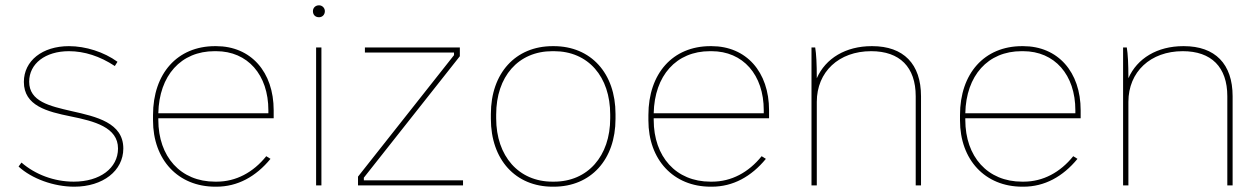

<svg xmlns="http://www.w3.org/2000/svg" viewBox="-20 -699 4753 724"><path d="M260 5C368 5 445 -55 445 -139C445 -236 344 -259 250 -280C168 -299 90 -316 90 -391C90 -459 151 -506 240 -506C298 -506 357 -487 413 -450L423 -466C372 -503 303 -525 240 -525C140 -525 70 -470 70 -390C70 -300 158 -278 247 -260C336 -242 425 -219 425 -139C425 -65 357 -14 258 -14C184 -14 113 -41 61 -86L50 -71C100 -25 183 5 260 5Z M792 5H796C876 5 945 -33 1000 -100L984 -110C935 -49 870 -14 797 -14H791C661 -14 577 -108 577 -247V-253H1012V-283C1012 -428 926 -525 795 -525H791C649 -525 557 -422 557 -265V-245C557 -97 651 5 792 5ZM577 -272C580 -414 662 -506 789 -506H795C914 -506 992 -417 992 -283V-272Z M1183 -634C1195 -634 1205 -643 1205 -657C1205 -669 1195 -679 1183 -679C1169 -679 1160 -669 1160 -657C1160 -643 1169 -634 1183 -634ZM1172 0H1192V-520H1172Z M1330 0H1726V-19H1352V-29L1714 -487V-520H1356V-501H1692V-491L1330 -33Z M2064 5H2068C2208 5 2301 -97 2301 -251V-269C2301 -423 2208 -525 2068 -525H2064C1924 -525 1831 -423 1831 -269V-251C1831 -97 1924 5 2064 5ZM2063 -14C1936 -14 1851 -110 1851 -253V-267C1851 -410 1934 -506 2063 -506H2069C2198 -506 2281 -410 2281 -267V-253C2281 -110 2196 -14 2069 -14Z M2660 5H2664C2744 5 2813 -33 2868 -100L2852 -110C2803 -49 2738 -14 2665 -14H2659C2529 -14 2445 -108 2445 -247V-253H2880V-283C2880 -428 2794 -525 2663 -525H2659C2517 -525 2425 -422 2425 -265V-245C2425 -97 2519 5 2660 5ZM2445 -272C2448 -414 2530 -506 2657 -506H2663C2782 -506 2860 -417 2860 -283V-272Z M3040 0H3060V-315C3060 -428 3143 -506 3265 -506C3373 -506 3433 -446 3433 -336V0H3453V-336C3453 -458 3387 -525 3269 -525H3267C3169 -525 3093 -479 3060 -404C3060 -459 3058 -495 3054 -520H3040Z M3835 5H3839C3919 5 3988 -33 4043 -100L4027 -110C3978 -49 3913 -14 3840 -14H3834C3704 -14 3620 -108 3620 -247V-253H4055V-283C4055 -428 3969 -525 3838 -525H3834C3692 -525 3600 -422 3600 -265V-245C3600 -97 3694 5 3835 5ZM3620 -272C3623 -414 3705 -506 3832 -506H3838C3957 -506 4035 -417 4035 -283V-272Z M4215 0H4235V-315C4235 -428 4318 -506 4440 -506C4548 -506 4608 -446 4608 -336V0H4628V-336C4628 -458 4562 -525 4444 -525H4442C4344 -525 4268 -479 4235 -404C4235 -459 4233 -495 4229 -520H4215Z"/></svg>

Font: Fixel Text Thin
Style: Regular
Weight: 100
Width: 4
Designer: AlfaBravo + MacPaw
Foundry: Kyrylo Tkachov, Marchela Mozhyna, Serhii Makarenko, Maria Weinstein, Zakhar Kryvoshyya
Version: Version 1.211